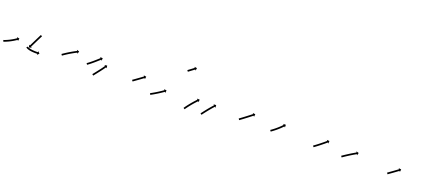

<svg xmlns="http://www.w3.org/2000/svg" viewBox="38 -1363 4881 2217"><g transform="rotate(20 2479.0 -255.0)"><path d="M2.2 -41.6C1.5 -41.4 0.8 -41.2 0.1 -40.9L6.3 -21.9C7 -22.2 7.7 -22.4 8.4 -22.6C10.1 -23.2 11.8 -23.7 13.5 -24.3C13.5 -24.3 13.5 -24.3 13.5 -24.3C13.5 -24.3 13.5 -24.3 13.5 -24.3C16 -25.2 18.6 -26 21.1 -26.9C21.1 -26.9 21.1 -26.9 21.1 -27C21.1 -27 21.2 -27 21.2 -27C24.5 -28.2 27.7 -29.4 31 -30.6C31 -30.6 31 -30.7 31 -30.7C31 -30.7 31.1 -30.7 31.1 -30.7C34.9 -32.2 38.8 -33.8 42.7 -35.4C42.7 -35.4 42.7 -35.4 42.7 -35.4C42.7 -35.4 42.7 -35.4 42.7 -35.4C47 -37.2 51.3 -39.1 55.6 -41C55.6 -41 55.6 -41 55.6 -41C55.7 -41 55.7 -41 55.7 -41C60.2 -43.1 64.8 -45.2 69.3 -47.4C69.3 -47.4 69.3 -47.4 69.4 -47.4C69.4 -47.4 69.4 -47.5 69.4 -47.5C74.1 -49.7 78.7 -52.1 83.3 -54.5C83.3 -54.5 83.4 -54.5 83.4 -54.5C83.4 -54.5 83.4 -54.5 83.4 -54.5C88 -56.9 92.6 -59.4 97.2 -61.9C97.2 -61.9 97.2 -61.9 97.3 -61.9C97.3 -61.9 97.3 -61.9 97.3 -61.9C101.7 -64.4 106.1 -66.9 110.5 -69.4C110.5 -69.4 110.5 -69.4 110.5 -69.4C110.5 -69.4 110.6 -69.4 110.6 -69.4C114.6 -71.8 118.7 -74.3 122.8 -76.7C122.8 -76.7 122.8 -76.7 122.8 -76.8C122.8 -76.8 122.8 -76.8 122.8 -76.8C126.4 -79 130 -81.3 133.6 -83.5C133.6 -83.5 133.6 -83.5 133.6 -83.6C133.7 -83.6 133.7 -83.6 133.7 -83.6C136.7 -85.5 139.7 -87.5 142.7 -89.4L142.7 -89.5L142.7 -89.5C145.1 -91 147.4 -92.6 149.7 -94.1L149.7 -94.1L149.7 -94.1C151.2 -95.1 152.6 -96.1 154.1 -97.2L154.1 -97.2L154.1 -97.2C154.6 -97.5 155.1 -97.9 155.7 -98.2L163.2 -87.4L169 -119.7L136.7 -125.5L144.3 -114.7C143.7 -114.3 143.2 -114 142.7 -113.6L142.7 -113.6L142.7 -113.6C141.3 -112.6 139.9 -111.6 138.4 -110.7L138.4 -110.7L138.4 -110.7C136.2 -109.1 133.9 -107.6 131.7 -106.1L131.7 -106.1L131.7 -106.1C128.8 -104.2 125.8 -102.3 122.8 -100.4C122.8 -100.4 122.9 -100.4 122.9 -100.4C122.9 -100.4 122.9 -100.4 122.9 -100.4C119.4 -98.2 115.8 -96 112.3 -93.8C112.3 -93.8 112.3 -93.8 112.3 -93.8C112.3 -93.8 112.4 -93.8 112.4 -93.8C108.4 -91.4 104.4 -89 100.4 -86.7C100.4 -86.7 100.4 -86.7 100.4 -86.7C100.5 -86.7 100.5 -86.7 100.5 -86.7C96.2 -84.2 91.9 -81.8 87.6 -79.4C87.6 -79.4 87.6 -79.4 87.6 -79.4C87.6 -79.4 87.6 -79.4 87.6 -79.4C83.2 -77 78.7 -74.6 74.1 -72.2C74.1 -72.2 74.2 -72.2 74.2 -72.2C74.2 -72.2 74.2 -72.2 74.2 -72.2C69.7 -69.9 65.2 -67.7 60.6 -65.4C60.6 -65.4 60.6 -65.4 60.6 -65.4C60.7 -65.4 60.7 -65.5 60.7 -65.5C56.3 -63.3 51.8 -61.3 47.4 -59.2C47.4 -59.2 47.4 -59.2 47.4 -59.2C47.4 -59.2 47.5 -59.3 47.5 -59.3C43.3 -57.4 39.1 -55.6 34.9 -53.8C34.9 -53.8 34.9 -53.8 35 -53.8C35 -53.8 35 -53.8 35 -53.8C31.3 -52.3 27.5 -50.8 23.8 -49.3C23.8 -49.3 23.8 -49.3 23.8 -49.3C23.8 -49.3 23.8 -49.3 23.8 -49.3C20.7 -48.1 17.5 -46.9 14.3 -45.8C14.3 -45.8 14.3 -45.8 14.4 -45.8C14.4 -45.8 14.4 -45.8 14.4 -45.8C12 -44.9 9.5 -44.1 7.1 -43.2C7.1 -43.2 7.1 -43.2 7.1 -43.2C7.1 -43.2 7.1 -43.2 7.1 -43.2C5.5 -42.7 3.9 -42.2 2.2 -41.6ZM405 -232.2C405.3 -232.8 405.6 -233.3 405.9 -233.9L388.1 -243C387.8 -242.5 387.5 -241.9 387.2 -241.3C386.4 -239.7 385.6 -238 384.7 -236.4C383.4 -233.8 382.1 -231.3 380.8 -228.7C379.1 -225.3 377.4 -222 375.7 -218.6C373.7 -214.7 371.8 -210.7 369.8 -206.7C367.5 -202.3 365.3 -197.8 363.1 -193.4C360.7 -188.6 358.4 -183.9 356 -179.1C353.6 -174.2 351.1 -169.3 348.7 -164.4C346.3 -159.4 343.9 -154.5 341.4 -149.6C339.1 -144.8 336.7 -140 334.4 -135.3C332.2 -130.8 330 -126.3 327.8 -121.9C325.8 -117.9 323.9 -113.9 321.9 -109.9C320.2 -106.5 318.6 -103.1 316.9 -99.7C315.6 -97.1 314.4 -94.5 313.1 -91.9C312.3 -90.2 311.4 -88.5 310.6 -86.8C310.3 -86.2 310 -85.6 309.7 -85L297.9 -90.8L308.5 -59.8L339.5 -70.5L327.7 -76.3C328 -76.9 328.3 -77.4 328.6 -78C329.4 -79.7 330.2 -81.4 331 -83.1C332.3 -85.7 333.6 -88.3 334.9 -90.9C336.5 -94.3 338.2 -97.7 339.8 -101C341.8 -105 343.8 -109 345.7 -113C347.9 -117.5 350.1 -122 352.3 -126.4C354.7 -131.2 357 -136 359.4 -140.7C361.8 -145.7 364.2 -150.6 366.6 -155.5C369.1 -160.4 371.5 -165.3 373.9 -170.2C376.3 -175 378.7 -179.7 381 -184.5C383.2 -188.9 385.4 -193.3 387.7 -197.8C389.6 -201.7 391.6 -205.7 393.6 -209.7C395.3 -213 397 -216.3 398.6 -219.6C399.9 -222.2 401.2 -224.8 402.5 -227.3C403.4 -228.9 404.2 -230.6 405 -232.2ZM293.9 -65.4C293.8 -65.5 293.6 -65.7 293.5 -65.8L278.8 -52.3C278.9 -52.1 279.1 -51.9 279.3 -51.7C279.3 -51.7 279.3 -51.7 279.4 -51.6C279.4 -51.6 279.4 -51.6 279.4 -51.6C280.1 -50.9 280.7 -50.3 281.4 -49.7C281.4 -49.7 281.5 -49.6 281.5 -49.6C281.6 -49.5 281.7 -49.5 281.7 -49.5C282.9 -48.4 284.2 -47.4 285.5 -46.5C285.5 -46.5 285.6 -46.4 285.7 -46.4C285.7 -46.3 285.8 -46.3 285.8 -46.3C287.8 -44.9 289.9 -43.7 292 -42.5C292 -42.5 292.1 -42.5 292.2 -42.4C292.3 -42.4 292.4 -42.3 292.4 -42.3C295.3 -40.9 298.2 -39.6 301.2 -38.3C301.2 -38.3 301.3 -38.3 301.4 -38.3C301.5 -38.2 301.5 -38.2 301.5 -38.2C305.2 -36.8 309 -35.5 312.8 -34.4C312.8 -34.4 312.8 -34.4 312.9 -34.3C313 -34.3 313 -34.3 313 -34.3C317.3 -33.1 321.7 -32 326.1 -31C326.1 -31 326.1 -31 326.2 -31C326.2 -31 326.3 -31 326.3 -31C331 -30 335.8 -29.1 340.6 -28.4C340.6 -28.4 340.6 -28.4 340.7 -28.4C340.7 -28.4 340.7 -28.3 340.7 -28.3C345.7 -27.6 350.6 -27 355.5 -26.5C355.5 -26.5 355.5 -26.5 355.6 -26.5C355.6 -26.5 355.7 -26.5 355.7 -26.5C360.5 -26 365.4 -25.6 370.3 -25.2C370.3 -25.2 370.3 -25.2 370.4 -25.2C370.4 -25.2 370.4 -25.2 370.4 -25.2C375 -24.9 379.7 -24.7 384.3 -24.5C384.3 -24.5 384.3 -24.5 384.4 -24.5C384.4 -24.5 384.4 -24.5 384.4 -24.5C388.6 -24.4 392.8 -24.3 397 -24.2C397 -24.2 397 -24.2 397 -24.2C397 -24.2 397.1 -24.2 397.1 -24.2C400.6 -24.2 404.2 -24.2 407.7 -24.2C407.7 -24.2 407.8 -24.2 407.8 -24.2C407.8 -24.2 407.8 -24.2 407.8 -24.2C410.6 -24.2 413.3 -24.3 416.1 -24.3L416.1 -24.3L416.1 -24.3C417.9 -24.4 419.7 -24.4 421.5 -24.4L421.5 -24.4L421.5 -24.4C422.1 -24.5 422.7 -24.5 423.4 -24.5L423.8 -11.3L446.2 -35.2L422.3 -57.7L422.7 -44.5C422.1 -44.5 421.5 -44.5 420.9 -44.4L420.9 -44.4L420.9 -44.4C419.1 -44.4 417.4 -44.3 415.7 -44.3L415.7 -44.3L415.7 -44.3C413 -44.3 410.3 -44.2 407.6 -44.2C407.6 -44.2 407.6 -44.2 407.6 -44.2C407.6 -44.2 407.7 -44.2 407.7 -44.2C404.2 -44.2 400.7 -44.2 397.2 -44.2C397.2 -44.2 397.2 -44.2 397.2 -44.2C397.3 -44.2 397.3 -44.2 397.3 -44.2C393.2 -44.3 389.1 -44.4 385 -44.5C385 -44.5 385 -44.5 385.1 -44.5C385.1 -44.5 385.1 -44.5 385.1 -44.5C380.6 -44.7 376.1 -44.9 371.6 -45.2C371.6 -45.2 371.6 -45.2 371.7 -45.2C371.7 -45.2 371.7 -45.2 371.7 -45.2C367 -45.5 362.3 -45.9 357.6 -46.4C357.6 -46.4 357.6 -46.4 357.7 -46.3C357.7 -46.3 357.7 -46.3 357.7 -46.3C353 -46.9 348.3 -47.5 343.6 -48.1C343.6 -48.1 343.6 -48.1 343.7 -48.1C343.7 -48.1 343.8 -48.1 343.8 -48.1C339.3 -48.8 334.8 -49.7 330.3 -50.6C330.3 -50.6 330.3 -50.6 330.4 -50.5C330.4 -50.5 330.5 -50.5 330.5 -50.5C326.4 -51.4 322.4 -52.4 318.4 -53.6C318.4 -53.6 318.5 -53.5 318.5 -53.5C318.6 -53.5 318.6 -53.5 318.6 -53.5C315.3 -54.5 311.9 -55.7 308.6 -56.9C308.6 -56.9 308.7 -56.9 308.7 -56.9C308.8 -56.8 308.9 -56.8 308.9 -56.8C306.4 -57.8 303.8 -59 301.4 -60.2C301.4 -60.2 301.5 -60.2 301.5 -60.1C301.6 -60.1 301.7 -60 301.7 -60C300.1 -60.9 298.4 -61.9 296.9 -62.9C296.9 -62.9 297 -62.9 297 -62.8C297.1 -62.8 297.2 -62.7 297.2 -62.7C296.3 -63.3 295.4 -64 294.6 -64.7C294.6 -64.7 294.7 -64.7 294.7 -64.6C294.8 -64.5 294.9 -64.5 294.9 -64.5C294.5 -64.8 294.1 -65.2 293.7 -65.6C293.7 -65.6 293.8 -65.5 293.8 -65.5C293.8 -65.4 293.9 -65.4 293.9 -65.4Z M687.8 -119.6C687.2 -119.2 686.7 -118.8 686.1 -118.4L697.5 -102C698.1 -102.4 698.7 -102.8 699.2 -103.2C700.8 -104.3 702.4 -105.4 703.9 -106.4L703.9 -106.4L703.9 -106.4C706.4 -108.1 708.8 -109.8 711.3 -111.5L711.3 -111.5L711.3 -111.5C714.5 -113.6 717.7 -115.8 720.9 -118L720.9 -118L720.8 -117.9C724.6 -120.5 728.5 -123 732.3 -125.5L732.3 -125.5L732.3 -125.5C736.5 -128.3 740.8 -131.1 745.1 -133.8L745.1 -133.8L745.1 -133.8C749.7 -136.8 754.3 -139.7 759 -142.6L759 -142.6L758.9 -142.6C763.7 -145.5 768.6 -148.5 773.4 -151.4L773.4 -151.4L773.4 -151.4C778.2 -154.3 783.1 -157.2 787.9 -160.1L787.9 -160.1L787.9 -160C792.6 -162.8 797.4 -165.5 802.2 -168.3L802.1 -168.2L802.1 -168.2C806.6 -170.8 811.1 -173.3 815.6 -175.7L815.5 -175.7L815.5 -175.7C819.6 -177.9 823.6 -180.1 827.6 -182.3L827.6 -182.3L827.6 -182.3C831 -184.1 834.4 -185.9 837.9 -187.7L837.9 -187.7L837.9 -187.7C840.5 -189.1 843.1 -190.5 845.8 -191.8L845.8 -191.8L845.8 -191.8C847.5 -192.7 849.2 -193.6 850.9 -194.4C851.5 -194.7 852.1 -195.1 852.7 -195.4L858.7 -183.6L868.8 -214.8L837.6 -224.9L843.6 -213.2C843 -212.9 842.4 -212.6 841.8 -212.2C840.1 -211.4 838.3 -210.5 836.6 -209.6L836.6 -209.6L836.6 -209.6C833.9 -208.2 831.3 -206.8 828.6 -205.4L828.6 -205.4L828.6 -205.4C825.1 -203.6 821.6 -201.8 818.2 -199.9L818.2 -199.9L818.2 -199.9C814.1 -197.7 810 -195.5 805.9 -193.3L805.9 -193.3L805.9 -193.2C801.3 -190.7 796.8 -188.2 792.3 -185.7L792.3 -185.6L792.3 -185.6C787.4 -182.9 782.6 -180.1 777.9 -177.3L777.8 -177.3L777.8 -177.3C772.9 -174.4 768 -171.5 763.1 -168.5L763 -168.5L763 -168.5C758.1 -165.6 753.3 -162.6 748.4 -159.6L748.4 -159.6L748.4 -159.5C743.7 -156.6 739 -153.7 734.3 -150.7L734.3 -150.7L734.3 -150.7C730 -147.9 725.6 -145.1 721.3 -142.3L721.3 -142.2L721.3 -142.2C717.4 -139.7 713.6 -137.1 709.7 -134.6L709.7 -134.6L709.7 -134.6C706.5 -132.4 703.2 -130.2 700 -128L700 -128L700 -128C697.5 -126.3 695 -124.6 692.6 -122.9L692.6 -122.9L692.6 -122.9C691 -121.8 689.4 -120.7 687.8 -119.6Z M996.8 -119.6C996.2 -119.2 995.7 -118.9 995.2 -118.5L1006.6 -102.1C1007.2 -102.4 1007.7 -102.8 1008.2 -103.1L1008.2 -103.2L1008.2 -103.2C1009.6 -104.2 1011.1 -105.2 1012.5 -106.2L1012.6 -106.2L1012.6 -106.2C1014.8 -107.8 1017.1 -109.5 1019.3 -111.1L1019.3 -111.1L1019.3 -111.1C1022.2 -113.2 1025.1 -115.4 1028 -117.6C1028 -117.6 1028 -117.6 1028 -117.6C1028 -117.6 1028.1 -117.6 1028.1 -117.6C1031.5 -120.2 1034.9 -122.8 1038.3 -125.4C1038.3 -125.4 1038.3 -125.4 1038.3 -125.4C1038.3 -125.4 1038.3 -125.4 1038.3 -125.4C1042.1 -128.4 1045.8 -131.4 1049.6 -134.4L1049.6 -134.4L1049.6 -134.4C1053.6 -137.7 1057.6 -141 1061.6 -144.2L1061.6 -144.3L1061.7 -144.3C1065.8 -147.7 1069.9 -151.2 1074 -154.6L1074 -154.6L1074 -154.6C1078.1 -158.1 1082.2 -161.7 1086.3 -165.2L1086.3 -165.2L1086.3 -165.2C1090.3 -168.7 1094.2 -172.1 1098.2 -175.6L1098.2 -175.6L1098.2 -175.6C1101.9 -178.9 1105.6 -182.1 1109.3 -185.4C1112.6 -188.4 1115.9 -191.3 1119.3 -194.3C1122.1 -196.8 1124.9 -199.3 1127.7 -201.8C1129.9 -203.7 1132.1 -205.7 1134.3 -207.6C1135.7 -208.9 1137.1 -210.1 1138.5 -211.4C1139 -211.8 1139.5 -212.3 1140 -212.7L1148.7 -202.8L1150.8 -235.5L1118.1 -237.6L1126.8 -227.7C1126.3 -227.2 1125.8 -226.8 1125.3 -226.4C1123.8 -225.1 1122.4 -223.8 1121 -222.6C1118.8 -220.6 1116.6 -218.7 1114.4 -216.7C1111.6 -214.2 1108.8 -211.7 1106 -209.2C1102.6 -206.3 1099.3 -203.3 1096 -200.4C1092.3 -197.1 1088.7 -193.8 1085 -190.6L1085 -190.6L1085 -190.6C1081.1 -187.2 1077.1 -183.7 1073.2 -180.3L1073.2 -180.3L1073.2 -180.3C1069.2 -176.8 1065.1 -173.3 1061 -169.9L1061 -169.9L1061.1 -169.9C1057 -166.5 1052.9 -163 1048.9 -159.6L1048.9 -159.7L1048.9 -159.7C1045 -156.4 1041 -153.2 1037 -150L1037.1 -150L1037.1 -150C1033.4 -147 1029.7 -144.1 1026 -141.2C1026 -141.2 1026 -141.2 1026 -141.2C1026 -141.2 1026 -141.2 1026 -141.2C1022.7 -138.6 1019.3 -136.1 1016 -133.5C1016 -133.5 1016 -133.5 1016 -133.5C1016 -133.5 1016 -133.6 1016 -133.6C1013.2 -131.4 1010.4 -129.3 1007.5 -127.2L1007.5 -127.3L1007.5 -127.3C1005.4 -125.7 1003.2 -124.1 1001 -122.5L1001 -122.5L1001 -122.5C999.6 -121.5 998.2 -120.5 996.7 -119.6L996.7 -119.6ZM1101.9 -23.2C1101.5 -22.7 1101.1 -22.2 1100.7 -21.7L1116.3 -9.1C1116.7 -9.7 1117.1 -10.2 1117.5 -10.7C1118.6 -12.1 1119.8 -13.6 1121 -15C1122.8 -17.3 1124.6 -19.5 1126.4 -21.8C1128.7 -24.7 1131.1 -27.6 1133.4 -30.6C1136.2 -34.1 1138.9 -37.5 1141.7 -41C1144.8 -44.9 1147.8 -48.8 1150.9 -52.7L1150.9 -52.7L1150.9 -52.7C1154.2 -56.9 1157.4 -61 1160.7 -65.2L1160.7 -65.2L1160.7 -65.2C1164.1 -69.5 1167.4 -73.8 1170.7 -78.1L1170.8 -78.1L1170.8 -78.1C1174.1 -82.4 1177.4 -86.7 1180.7 -91L1180.7 -91.1L1180.7 -91.1C1183.9 -95.2 1187.1 -99.4 1190.3 -103.6L1190.3 -103.6L1190.3 -103.6C1193.2 -107.5 1196.1 -111.4 1199 -115.3L1199 -115.3L1199 -115.4C1201.6 -118.8 1204.1 -122.3 1206.6 -125.8C1206.6 -125.8 1206.6 -125.8 1206.6 -125.8C1206.6 -125.8 1206.6 -125.8 1206.6 -125.8C1208.7 -128.7 1210.8 -131.7 1212.8 -134.6L1212.8 -134.6L1212.8 -134.6C1214.5 -137.1 1216.3 -139.7 1218.1 -142.2L1218.1 -142.2L1218.1 -142.2C1219.2 -143.8 1220.4 -145.4 1221.5 -147L1221.5 -147L1221.5 -147C1221.9 -147.5 1222.4 -148.1 1222.8 -148.7L1233.4 -140.9L1228.4 -173.3L1196 -168.3L1206.6 -160.5C1206.2 -159.9 1205.8 -159.3 1205.4 -158.7L1205.3 -158.7L1205.3 -158.7C1204.1 -157.1 1203 -155.4 1201.8 -153.8L1201.8 -153.8L1201.8 -153.7C1199.9 -151.2 1198.1 -148.6 1196.3 -146L1196.3 -146L1196.3 -146C1194.3 -143.1 1192.3 -140.2 1190.3 -137.4C1190.3 -137.4 1190.3 -137.4 1190.3 -137.4C1190.4 -137.4 1190.4 -137.4 1190.4 -137.4C1187.9 -134 1185.4 -130.6 1182.9 -127.2L1182.9 -127.2L1182.9 -127.2C1180.1 -123.4 1177.2 -119.5 1174.3 -115.6L1174.3 -115.6L1174.3 -115.7C1171.2 -111.5 1168 -107.3 1164.8 -103.2L1164.8 -103.2L1164.8 -103.2C1161.6 -98.9 1158.2 -94.6 1154.9 -90.4L1154.9 -90.4L1154.9 -90.4C1151.6 -86.1 1148.3 -81.8 1144.9 -77.5L1144.9 -77.5L1144.9 -77.5C1141.7 -73.4 1138.4 -69.2 1135.2 -65.1L1135.2 -65.1L1135.2 -65.1C1132.1 -61.2 1129.1 -57.3 1126 -53.4C1123.3 -50 1120.5 -46.5 1117.8 -43C1115.4 -40.1 1113.1 -37.2 1110.8 -34.3C1109 -32 1107.2 -29.8 1105.4 -27.5C1104.2 -26.1 1103 -24.6 1101.9 -23.2Z M1556.1 -117.8C1555.6 -117.5 1555.2 -117.1 1554.7 -116.8L1566.3 -100.5C1566.8 -100.8 1567.2 -101.2 1567.7 -101.5C1568.9 -102.4 1570.2 -103.3 1571.4 -104.1C1573.4 -105.5 1575.3 -106.9 1577.3 -108.3C1579.8 -110.1 1582.3 -111.9 1584.8 -113.7C1587.8 -115.8 1590.8 -117.9 1593.8 -120C1597.1 -122.4 1600.4 -124.7 1603.7 -127.1C1607.3 -129.6 1610.8 -132.1 1614.4 -134.7C1618 -137.3 1621.6 -139.9 1625.3 -142.5C1628.9 -145.1 1632.6 -147.8 1636.2 -150.4L1636.2 -150.4L1636.2 -150.4C1639.7 -152.9 1643.2 -155.5 1646.7 -158L1646.7 -158L1646.7 -158C1650 -160.4 1653.3 -162.8 1656.5 -165.2L1656.5 -165.2L1656.5 -165.2C1659.5 -167.3 1662.4 -169.5 1665.3 -171.6L1665.3 -171.6L1665.3 -171.6C1667.8 -173.5 1670.2 -175.3 1672.7 -177.1C1674.6 -178.5 1676.5 -179.9 1678.4 -181.3C1679.6 -182.3 1680.8 -183.2 1682 -184.1C1682.4 -184.4 1682.9 -184.7 1683.3 -185L1691.2 -174.5L1695.8 -206.9L1663.4 -211.6L1671.3 -201C1670.9 -200.7 1670.4 -200.4 1670 -200.1C1668.8 -199.2 1667.6 -198.3 1666.4 -197.4C1664.5 -196 1662.6 -194.6 1660.7 -193.2C1658.3 -191.4 1655.9 -189.5 1653.4 -187.7L1653.4 -187.7L1653.4 -187.7C1650.5 -185.6 1647.6 -183.5 1644.7 -181.3L1644.7 -181.3L1644.7 -181.3C1641.5 -178.9 1638.2 -176.6 1634.9 -174.2L1634.9 -174.2L1634.9 -174.2C1631.5 -171.7 1628 -169.1 1624.5 -166.6L1624.5 -166.6L1624.5 -166.6C1620.9 -164 1617.2 -161.4 1613.6 -158.8C1610 -156.1 1606.3 -153.5 1602.7 -150.9C1599.2 -148.4 1595.7 -145.9 1592.1 -143.4C1588.8 -141 1585.5 -138.7 1582.2 -136.3C1579.2 -134.2 1576.2 -132.1 1573.3 -130C1570.7 -128.2 1568.2 -126.4 1565.7 -124.6C1563.7 -123.2 1561.8 -121.8 1559.8 -120.5C1558.6 -119.6 1557.3 -118.7 1556.1 -117.8Z M1803.3 -43.7C1802.9 -43.4 1802.4 -43.2 1801.9 -42.9L1811.1 -25.2C1811.6 -25.4 1812.1 -25.7 1812.6 -25.9L1812.6 -25.9L1812.6 -25.9C1814.2 -26.8 1815.8 -27.6 1817.3 -28.4L1817.3 -28.4L1817.3 -28.4C1819.8 -29.8 1822.3 -31.1 1824.7 -32.5L1824.8 -32.5L1824.8 -32.5C1828 -34.2 1831.2 -36 1834.4 -37.8L1834.4 -37.8L1834.4 -37.8C1838.2 -39.9 1842 -42.1 1845.8 -44.2L1845.8 -44.3L1845.8 -44.3C1850 -46.7 1854.2 -49.1 1858.4 -51.6L1858.4 -51.6L1858.5 -51.6C1862.9 -54.2 1867.4 -56.9 1871.9 -59.6L1871.9 -59.6L1871.9 -59.6C1876.5 -62.4 1881.1 -65.2 1885.7 -68L1885.7 -68L1885.7 -68C1890.3 -70.9 1894.8 -73.7 1899.4 -76.6L1899.4 -76.6L1899.4 -76.6C1903.8 -79.4 1908.2 -82.2 1912.6 -85L1912.6 -85L1912.6 -85.1C1916.7 -87.7 1920.7 -90.4 1924.8 -93.1L1924.8 -93.1L1924.8 -93.1C1928.4 -95.5 1932.1 -97.9 1935.7 -100.4L1935.7 -100.4L1935.7 -100.4C1938.7 -102.4 1941.8 -104.5 1944.8 -106.6L1944.8 -106.6L1944.8 -106.6C1947.1 -108.2 1949.5 -109.9 1951.8 -111.5L1951.8 -111.5L1951.8 -111.5C1953.3 -112.5 1954.8 -113.6 1956.3 -114.6L1956.3 -114.6L1956.3 -114.7C1956.8 -115 1957.3 -115.4 1957.9 -115.8L1965.5 -105L1971 -137.3L1938.7 -142.8L1946.3 -132.1C1945.8 -131.7 1945.2 -131.3 1944.7 -131L1944.7 -131L1944.7 -131C1943.3 -129.9 1941.8 -128.9 1940.3 -127.9L1940.3 -127.9L1940.3 -127.9C1938 -126.3 1935.7 -124.7 1933.4 -123.1L1933.4 -123.1L1933.4 -123.1C1930.4 -121 1927.4 -119 1924.4 -116.9L1924.4 -116.9L1924.5 -116.9C1920.9 -114.5 1917.3 -112.1 1913.7 -109.7L1913.7 -109.7L1913.7 -109.7C1909.7 -107.1 1905.7 -104.4 1901.7 -101.8L1901.7 -101.8L1901.7 -101.8C1897.4 -99 1893 -96.2 1888.7 -93.5L1888.7 -93.5L1888.7 -93.5C1884.2 -90.7 1879.7 -87.8 1875.2 -85L1875.2 -85L1875.2 -85C1870.7 -82.3 1866.1 -79.5 1861.6 -76.7L1861.6 -76.7L1861.6 -76.7C1857.2 -74.1 1852.7 -71.4 1848.3 -68.8L1848.3 -68.8L1848.3 -68.8C1844.2 -66.4 1840 -64 1835.8 -61.6L1835.8 -61.6L1835.9 -61.6C1832.1 -59.5 1828.4 -57.4 1824.6 -55.2L1824.6 -55.2L1824.7 -55.3C1821.5 -53.5 1818.3 -51.7 1815.1 -50L1815.2 -50L1815.2 -50C1812.7 -48.7 1810.3 -47.4 1807.9 -46.1L1807.9 -46.1L1807.9 -46.1C1806.4 -45.3 1804.9 -44.5 1803.3 -43.6L1803.3 -43.7Z M2116.6 -441.1C2116.4 -440.9 2116.1 -440.7 2115.8 -440.5L2127.8 -424.5C2128 -424.7 2128.3 -424.9 2128.6 -425.1C2129.3 -425.6 2130.1 -426.2 2130.9 -426.8C2132.1 -427.6 2133.2 -428.5 2134.4 -429.4C2136 -430.6 2137.5 -431.7 2139 -432.8C2140.9 -434.2 2142.7 -435.6 2144.5 -436.9C2146.5 -438.4 2148.6 -439.9 2150.6 -441.5C2152.8 -443.1 2154.9 -444.7 2157.1 -446.3C2159.3 -448 2161.6 -449.6 2163.8 -451.3C2166.1 -453 2168.3 -454.7 2170.5 -456.3C2172.7 -457.9 2174.9 -459.6 2177.1 -461.2C2179.1 -462.7 2181.1 -464.2 2183.1 -465.7C2185 -467.1 2186.8 -468.4 2188.6 -469.8C2190.1 -470.9 2191.7 -472.1 2193.2 -473.2C2194.4 -474.1 2195.6 -475 2196.8 -475.9C2197.5 -476.4 2198.3 -477 2199.1 -477.6C2199.3 -477.8 2199.6 -478 2199.9 -478.2L2207.7 -467.6L2212.5 -500L2180 -504.8L2187.9 -494.2C2187.6 -494 2187.4 -493.8 2187.1 -493.6C2186.3 -493 2185.6 -492.5 2184.8 -491.9C2183.6 -491 2182.4 -490.1 2181.3 -489.3C2179.7 -488.1 2178.2 -487 2176.6 -485.8C2174.8 -484.5 2173 -483.1 2171.2 -481.8C2169.2 -480.2 2167.1 -478.7 2165.1 -477.2C2162.9 -475.6 2160.8 -474 2158.6 -472.4C2156.3 -470.7 2154.1 -469 2151.9 -467.4C2149.6 -465.7 2147.4 -464 2145.1 -462.3C2143 -460.7 2140.8 -459.1 2138.6 -457.5C2136.6 -456 2134.6 -454.5 2132.5 -453C2130.7 -451.6 2128.9 -450.2 2127.1 -448.9C2125.6 -447.7 2124 -446.6 2122.5 -445.5C2121.3 -444.6 2120.1 -443.7 2118.9 -442.8C2118.2 -442.2 2117.4 -441.7 2116.6 -441.1Z M2225.1 -17.7C2224.7 -17 2224.2 -16.4 2223.8 -15.8L2240.5 -4.7C2240.9 -5.4 2241.3 -6 2241.7 -6.6L2241.7 -6.6L2241.7 -6.6C2242.9 -8.3 2244 -10 2245.2 -11.6C2245.2 -11.6 2245.1 -11.6 2245.1 -11.6C2245.1 -11.6 2245.1 -11.6 2245.1 -11.6C2246.9 -14.1 2248.7 -16.6 2250.4 -19.2C2250.4 -19.2 2250.4 -19.2 2250.4 -19.1C2250.4 -19.1 2250.4 -19.1 2250.4 -19.1C2252.7 -22.3 2255 -25.5 2257.3 -28.7L2257.3 -28.7L2257.3 -28.7C2260.1 -32.4 2262.8 -36.1 2265.6 -39.8L2265.6 -39.8L2265.6 -39.8C2268.7 -43.8 2271.8 -47.9 2275 -52L2275 -52L2275 -51.9C2278.4 -56.3 2281.8 -60.6 2285.2 -64.9L2285.2 -64.8L2285.2 -64.8C2288.7 -69.2 2292.3 -73.6 2295.9 -78L2295.9 -78L2295.8 -78C2299.5 -82.3 2303.1 -86.6 2306.7 -91L2306.7 -91L2306.7 -90.9C2310.3 -95.1 2313.9 -99.3 2317.5 -103.4L2317.4 -103.4L2317.4 -103.4C2320.8 -107.2 2324.2 -111.1 2327.6 -114.9L2327.6 -114.9L2327.6 -114.9C2330.7 -118.3 2333.8 -121.7 2336.9 -125.1L2336.9 -125.1L2336.9 -125.1C2339.5 -127.9 2342.2 -130.8 2344.8 -133.6L2344.8 -133.6L2344.8 -133.6C2346.9 -135.8 2348.9 -138 2351 -140.1L2351 -140.1L2351 -140.1C2352.3 -141.5 2353.7 -142.9 2355 -144.3L2355 -144.3L2355 -144.3C2355.5 -144.8 2356 -145.3 2356.5 -145.8L2365.9 -136.6L2365.4 -169.4L2332.7 -168.9L2342.1 -159.7C2341.6 -159.2 2341.1 -158.7 2340.7 -158.2L2340.7 -158.2L2340.7 -158.2C2339.3 -156.8 2337.9 -155.4 2336.6 -154L2336.6 -154L2336.6 -154C2334.4 -151.7 2332.4 -149.5 2330.3 -147.3L2330.3 -147.3L2330.2 -147.3C2327.5 -144.4 2324.9 -141.5 2322.2 -138.6L2322.2 -138.6L2322.2 -138.6C2319 -135.2 2315.9 -131.7 2312.8 -128.3L2312.7 -128.2L2312.7 -128.2C2309.3 -124.3 2305.8 -120.5 2302.4 -116.6L2302.4 -116.5L2302.4 -116.5C2298.7 -112.3 2295.1 -108.1 2291.5 -103.9L2291.5 -103.9L2291.5 -103.9C2287.8 -99.5 2284.1 -95.1 2280.5 -90.7L2280.4 -90.7L2280.4 -90.7C2276.8 -86.3 2273.2 -81.8 2269.6 -77.4L2269.6 -77.4L2269.6 -77.3C2266.1 -73 2262.6 -68.7 2259.2 -64.3L2259.2 -64.3L2259.2 -64.2C2256 -60.1 2252.8 -56 2249.7 -51.9L2249.7 -51.8L2249.6 -51.8C2246.8 -48.1 2244 -44.3 2241.2 -40.5L2241.2 -40.5L2241.2 -40.5C2238.8 -37.3 2236.5 -34 2234.1 -30.8C2234.1 -30.8 2234.1 -30.8 2234.1 -30.7C2234.1 -30.7 2234.1 -30.7 2234.1 -30.7C2232.3 -28.2 2230.5 -25.6 2228.7 -23C2228.7 -23 2228.7 -23 2228.7 -23C2228.7 -22.9 2228.7 -22.9 2228.7 -22.9C2227.5 -21.2 2226.3 -19.5 2225.1 -17.7L2225.1 -17.7ZM2430.8 -24.9C2430.4 -24.3 2430 -23.8 2429.6 -23.3L2445.6 -11.3C2446 -11.8 2446.4 -12.3 2446.8 -12.9C2447.9 -14.4 2449.1 -15.9 2450.2 -17.4C2452 -19.8 2453.7 -22.1 2455.5 -24.5L2455.5 -24.5L2455.5 -24.5C2457.8 -27.5 2460.1 -30.6 2462.5 -33.6L2462.5 -33.6L2462.4 -33.6C2465.2 -37.2 2468 -40.8 2470.7 -44.3L2470.7 -44.3L2470.7 -44.3C2473.8 -48.3 2476.9 -52.3 2480 -56.3L2480 -56.3L2480 -56.3C2483.4 -60.5 2486.7 -64.8 2490.1 -69L2490.1 -69L2490.1 -69C2493.5 -73.4 2497 -77.7 2500.6 -82.1L2500.5 -82.1L2500.5 -82.1C2504.1 -86.4 2507.6 -90.8 2511.2 -95.1L2511.1 -95.1L2511.1 -95.1C2514.6 -99.3 2518.1 -103.4 2521.6 -107.6L2521.5 -107.6L2521.5 -107.6C2524.8 -111.5 2528.1 -115.4 2531.4 -119.2L2531.4 -119.2L2531.4 -119.2C2534.4 -122.7 2537.3 -126.1 2540.3 -129.6L2540.3 -129.6L2540.3 -129.6C2542.9 -132.5 2545.4 -135.4 2548 -138.3L2548 -138.3L2548 -138.3C2550 -140.5 2551.9 -142.7 2553.9 -145L2553.9 -145L2553.9 -144.9C2555.2 -146.4 2556.5 -147.8 2557.8 -149.2L2557.8 -149.2L2557.8 -149.2C2558.2 -149.7 2558.7 -150.2 2559.2 -150.7L2568.9 -141.9L2567.4 -174.6L2534.6 -173.1L2544.4 -164.2C2543.9 -163.7 2543.4 -163.2 2543 -162.7L2543 -162.7L2543 -162.7C2541.7 -161.2 2540.4 -159.8 2539.1 -158.3L2539 -158.3L2539 -158.3C2537 -156.1 2535 -153.8 2533 -151.6L2533 -151.5L2533 -151.5C2530.4 -148.6 2527.8 -145.7 2525.3 -142.7L2525.3 -142.7L2525.2 -142.7C2522.2 -139.2 2519.2 -135.7 2516.2 -132.2L2516.2 -132.2L2516.2 -132.2C2512.9 -128.3 2509.5 -124.4 2506.2 -120.5L2506.2 -120.5L2506.2 -120.4C2502.7 -116.2 2499.2 -112 2495.7 -107.8L2495.7 -107.8L2495.7 -107.8C2492.1 -103.4 2488.6 -99.1 2485 -94.7L2485 -94.7L2485 -94.7C2481.4 -90.3 2477.9 -85.9 2474.4 -81.5L2474.4 -81.5L2474.4 -81.5C2471 -77.2 2467.6 -72.9 2464.3 -68.6L2464.3 -68.6L2464.3 -68.6C2461.1 -64.6 2458 -60.6 2454.9 -56.6L2454.9 -56.6L2454.9 -56.6C2452.1 -53 2449.3 -49.3 2446.6 -45.7L2446.6 -45.7L2446.6 -45.7C2444.2 -42.7 2441.9 -39.6 2439.6 -36.6L2439.6 -36.5L2439.6 -36.5C2437.8 -34.2 2436 -31.8 2434.2 -29.4C2433.1 -27.9 2431.9 -26.4 2430.8 -24.9Z M2865.7 -119.5C2865.2 -119.2 2864.7 -118.8 2864.2 -118.5L2875.6 -102.1C2876.1 -102.4 2876.6 -102.8 2877.1 -103.1L2877.2 -103.1L2877.2 -103.1C2878.6 -104.2 2880.1 -105.2 2881.5 -106.2L2881.5 -106.2L2881.6 -106.2C2883.8 -107.9 2886.1 -109.5 2888.4 -111.2L2888.4 -111.2L2888.4 -111.2C2891.4 -113.4 2894.4 -115.5 2897.4 -117.7L2897.4 -117.7L2897.4 -117.7C2901 -120.3 2904.5 -123 2908.1 -125.6L2908.1 -125.6L2908.1 -125.6C2912 -128.5 2916 -131.5 2919.9 -134.4L2919.9 -134.4L2919.9 -134.4C2924.2 -137.6 2928.4 -140.8 2932.6 -144L2932.6 -144L2932.6 -144C2937 -147.3 2941.4 -150.6 2945.7 -153.9C2950.1 -157.2 2954.4 -160.5 2958.8 -163.8C2963 -167.1 2967.2 -170.3 2971.4 -173.5C2975.4 -176.5 2979.3 -179.6 2983.3 -182.6C2986.8 -185.3 2990.3 -188 2993.8 -190.7C2996.8 -193 2999.8 -195.3 3002.7 -197.6C3005 -199.4 3007.3 -201.2 3009.6 -203C3011.1 -204.1 3012.6 -205.3 3014 -206.4C3014.5 -206.8 3015.1 -207.2 3015.6 -207.6L3023.7 -197.2L3027.7 -229.7L2995.2 -233.8L3003.3 -223.4C3002.8 -223 3002.3 -222.6 3001.7 -222.2C3000.3 -221 2998.8 -219.9 2997.3 -218.8C2995.1 -217 2992.8 -215.2 2990.5 -213.5C2987.5 -211.2 2984.6 -208.9 2981.6 -206.6C2978.1 -203.9 2974.6 -201.1 2971.1 -198.4C2967.1 -195.4 2963.2 -192.4 2959.3 -189.4C2955.1 -186.2 2950.9 -183 2946.7 -179.7C2942.3 -176.4 2938 -173.1 2933.6 -169.8C2929.3 -166.5 2924.9 -163.2 2920.6 -159.9L2920.6 -160L2920.6 -160C2916.4 -156.8 2912.2 -153.6 2907.9 -150.4L2907.9 -150.5L2908 -150.5C2904 -147.5 2900.1 -144.6 2896.1 -141.6L2896.1 -141.6L2896.1 -141.6C2892.6 -139 2889.1 -136.4 2885.6 -133.8L2885.6 -133.8L2885.6 -133.9C2882.6 -131.7 2879.7 -129.5 2876.7 -127.4L2876.7 -127.4L2876.7 -127.4C2874.5 -125.8 2872.2 -124.1 2869.9 -122.5L2869.9 -122.5L2870 -122.5C2868.5 -121.5 2867.1 -120.5 2865.7 -119.5L2865.7 -119.5Z M3252.9 -119.7C3252.4 -119.3 3251.9 -119 3251.4 -118.6L3262.7 -102.1C3263.2 -102.5 3263.8 -102.9 3264.3 -103.2L3264.3 -103.2L3264.3 -103.2C3265.8 -104.2 3267.3 -105.3 3268.7 -106.3L3268.7 -106.3L3268.7 -106.3C3271 -107.9 3273.3 -109.5 3275.6 -111.2L3275.6 -111.2L3275.6 -111.2C3278.6 -113.3 3281.5 -115.4 3284.4 -117.6L3284.4 -117.6L3284.4 -117.6C3287.9 -120.2 3291.3 -122.7 3294.7 -125.3C3294.7 -125.3 3294.7 -125.3 3294.8 -125.3C3294.8 -125.3 3294.8 -125.4 3294.8 -125.4C3298.6 -128.3 3302.4 -131.2 3306.1 -134.2C3306.1 -134.2 3306.1 -134.2 3306.1 -134.2C3306.2 -134.2 3306.2 -134.2 3306.2 -134.2C3310.2 -137.4 3314.2 -140.6 3318.1 -143.8C3318.1 -143.8 3318.1 -143.8 3318.1 -143.8C3318.2 -143.9 3318.2 -143.9 3318.2 -143.9C3322.2 -147.2 3326.3 -150.6 3330.3 -154C3330.3 -154 3330.3 -154.1 3330.3 -154.1C3330.4 -154.1 3330.4 -154.1 3330.4 -154.1C3334.4 -157.5 3338.3 -161 3342.3 -164.5C3342.3 -164.5 3342.3 -164.5 3342.3 -164.5C3342.3 -164.5 3342.4 -164.5 3342.4 -164.5C3346.2 -168 3350 -171.4 3353.7 -174.8C3353.7 -174.8 3353.7 -174.9 3353.7 -174.9C3353.8 -174.9 3353.8 -174.9 3353.8 -174.9C3357.3 -178.1 3360.7 -181.4 3364.2 -184.7C3364.2 -184.7 3364.2 -184.7 3364.2 -184.7C3364.2 -184.7 3364.2 -184.8 3364.2 -184.8C3367.3 -187.7 3370.4 -190.7 3373.4 -193.7L3373.4 -193.7L3373.5 -193.7C3376 -196.3 3378.6 -198.9 3381.1 -201.4L3381.1 -201.4L3381.1 -201.5C3383.1 -203.4 3385 -205.4 3386.9 -207.5L3387 -207.5L3387 -207.5C3388.2 -208.8 3389.4 -210.1 3390.7 -211.4L3390.7 -211.4L3390.7 -211.4C3391.1 -211.8 3391.5 -212.3 3392 -212.8L3401.6 -203.7L3400.6 -236.5L3367.8 -235.5L3377.4 -226.4C3377 -226 3376.5 -225.5 3376.1 -225.1L3376.1 -225.1L3376.1 -225.1C3374.9 -223.8 3373.7 -222.6 3372.5 -221.3L3372.5 -221.3L3372.5 -221.3C3370.6 -219.3 3368.7 -217.4 3366.8 -215.4L3366.8 -215.4L3366.8 -215.5C3364.4 -212.9 3361.9 -210.4 3359.3 -207.9L3359.4 -207.9L3359.4 -207.9C3356.4 -205 3353.4 -202.1 3350.4 -199.1C3350.4 -199.1 3350.4 -199.2 3350.4 -199.2C3350.4 -199.2 3350.4 -199.2 3350.4 -199.2C3347 -196 3343.6 -192.7 3340.1 -189.5C3340.1 -189.5 3340.2 -189.5 3340.2 -189.6C3340.2 -189.6 3340.2 -189.6 3340.2 -189.6C3336.5 -186.2 3332.8 -182.8 3329 -179.4C3329 -179.4 3329 -179.5 3329 -179.5C3329.1 -179.5 3329.1 -179.5 3329.1 -179.5C3325.2 -176.1 3321.3 -172.6 3317.3 -169.3C3317.3 -169.3 3317.3 -169.3 3317.3 -169.3C3317.4 -169.3 3317.4 -169.3 3317.4 -169.3C3313.4 -165.9 3309.4 -162.6 3305.4 -159.3C3305.4 -159.3 3305.4 -159.3 3305.4 -159.3C3305.5 -159.3 3305.5 -159.3 3305.5 -159.3C3301.6 -156.1 3297.7 -153 3293.7 -149.8C3293.7 -149.8 3293.7 -149.9 3293.7 -149.9C3293.7 -149.9 3293.8 -149.9 3293.8 -149.9C3290.1 -147 3286.3 -144.1 3282.6 -141.2C3282.6 -141.2 3282.6 -141.2 3282.6 -141.2C3282.6 -141.3 3282.6 -141.3 3282.6 -141.3C3279.3 -138.7 3275.9 -136.2 3272.5 -133.7L3272.6 -133.7L3272.6 -133.7C3269.7 -131.6 3266.8 -129.5 3263.9 -127.4L3263.9 -127.4L3264 -127.4C3261.7 -125.8 3259.5 -124.3 3257.2 -122.7L3257.3 -122.7L3257.3 -122.7C3255.8 -121.7 3254.4 -120.7 3252.9 -119.7L3252.9 -119.7Z M3779.6 -119.5C3779.1 -119.1 3778.5 -118.7 3778 -118.4L3789.5 -102C3790 -102.4 3790.6 -102.7 3791.1 -103.1L3791.1 -103.1L3791.1 -103.1C3792.6 -104.1 3794 -105.2 3795.5 -106.2L3795.5 -106.2L3795.5 -106.2C3797.8 -107.9 3800.1 -109.5 3802.4 -111.2L3802.4 -111.2L3802.5 -111.2C3805.4 -113.4 3808.4 -115.5 3811.4 -117.7L3811.4 -117.7L3811.4 -117.7C3814.9 -120.3 3818.4 -122.9 3821.9 -125.5L3821.9 -125.5L3821.9 -125.5C3825.8 -128.5 3829.7 -131.4 3833.6 -134.4L3833.6 -134.4L3833.6 -134.4C3837.8 -137.6 3841.9 -140.8 3846.1 -144L3846.1 -144L3846.1 -144C3850.4 -147.3 3854.6 -150.7 3858.9 -154L3858.9 -154L3858.9 -154C3863.1 -157.4 3867.4 -160.8 3871.6 -164.2L3871.6 -164.2L3871.6 -164.2C3875.7 -167.5 3879.8 -170.8 3883.9 -174.1L3883.9 -174.1L3883.9 -174.1C3887.7 -177.2 3891.5 -180.3 3895.3 -183.4L3895.3 -183.4L3895.3 -183.4C3898.7 -186.2 3902.1 -189.1 3905.5 -191.9L3905.5 -191.9L3905.5 -191.9C3908.4 -194.3 3911.3 -196.7 3914.1 -199L3914.1 -199.1L3914.1 -199.1C3916.3 -200.9 3918.5 -202.8 3920.7 -204.6C3922.1 -205.8 3923.6 -207 3925 -208.2C3925.5 -208.6 3926 -209 3926.5 -209.5L3935 -199.4L3937.7 -232.1L3905 -234.8L3913.5 -224.7C3913 -224.3 3912.5 -223.9 3912 -223.5C3910.6 -222.3 3909.2 -221.1 3907.8 -219.9C3905.6 -218.1 3903.5 -216.2 3901.3 -214.4L3901.3 -214.4L3901.3 -214.4C3898.4 -212 3895.6 -209.6 3892.7 -207.3L3892.7 -207.3L3892.8 -207.3C3889.4 -204.5 3886 -201.7 3882.6 -198.9L3882.6 -198.9L3882.6 -198.9C3878.8 -195.8 3875.1 -192.7 3871.3 -189.6L3871.3 -189.6L3871.3 -189.6C3867.2 -186.3 3863.2 -183 3859.1 -179.8L3859.1 -179.8L3859.1 -179.8C3854.9 -176.4 3850.7 -173.1 3846.5 -169.7L3846.5 -169.7L3846.5 -169.7C3842.3 -166.4 3838 -163.1 3833.8 -159.8L3833.8 -159.8L3833.8 -159.8C3829.7 -156.6 3825.6 -153.4 3821.5 -150.3L3821.5 -150.3L3821.5 -150.3C3817.6 -147.4 3813.8 -144.4 3809.9 -141.5L3809.9 -141.5L3809.9 -141.5C3806.5 -139 3803 -136.4 3799.5 -133.8L3799.5 -133.8L3799.5 -133.8C3796.6 -131.7 3793.7 -129.5 3790.7 -127.4L3790.7 -127.4L3790.7 -127.4C3788.5 -125.8 3786.2 -124.2 3783.9 -122.5L3783.9 -122.5L3784 -122.5C3782.5 -121.5 3781 -120.5 3779.6 -119.4L3779.6 -119.4Z M4124.8 -119.6C4124.2 -119.2 4123.7 -118.8 4123.1 -118.4L4134.5 -102C4135.1 -102.4 4135.7 -102.8 4136.2 -103.2C4137.8 -104.3 4139.3 -105.3 4140.9 -106.4L4140.9 -106.4L4140.9 -106.4C4143.3 -108.1 4145.8 -109.8 4148.2 -111.5L4148.2 -111.5L4148.2 -111.5C4151.4 -113.6 4154.6 -115.8 4157.7 -117.9L4157.7 -117.9L4157.7 -117.9C4161.5 -120.5 4165.3 -123 4169.1 -125.5L4169.1 -125.5L4169 -125.5C4173.3 -128.3 4177.5 -131.1 4181.8 -133.9L4181.7 -133.9L4181.7 -133.9C4186.3 -136.8 4190.8 -139.8 4195.4 -142.7L4195.4 -142.7L4195.4 -142.7C4200.1 -145.7 4204.8 -148.7 4209.6 -151.7L4209.6 -151.7L4209.6 -151.7C4214.3 -154.6 4219.1 -157.6 4223.8 -160.6L4223.8 -160.5L4223.8 -160.5C4228.4 -163.4 4233.1 -166.2 4237.7 -169L4237.7 -169L4237.7 -169C4242.1 -171.6 4246.4 -174.2 4250.8 -176.8L4250.8 -176.8L4250.8 -176.8C4254.7 -179.1 4258.6 -181.4 4262.5 -183.7L4262.5 -183.7L4262.5 -183.7C4265.9 -185.6 4269.2 -187.5 4272.5 -189.5L4272.5 -189.5L4272.5 -189.4C4275.1 -190.9 4277.7 -192.4 4280.3 -193.8L4280.3 -193.8L4280.3 -193.8C4281.9 -194.8 4283.6 -195.7 4285.2 -196.6C4285.8 -197 4286.4 -197.3 4287 -197.6L4293.4 -186.1L4302.4 -217.7L4270.8 -226.6L4277.3 -215.1C4276.7 -214.8 4276.1 -214.4 4275.5 -214.1C4273.8 -213.2 4272.1 -212.2 4270.4 -211.3L4270.4 -211.3L4270.4 -211.3C4267.8 -209.8 4265.2 -208.3 4262.6 -206.8L4262.6 -206.8L4262.6 -206.8C4259.2 -204.9 4255.9 -202.9 4252.5 -201L4252.5 -201L4252.5 -201C4248.5 -198.7 4244.6 -196.4 4240.6 -194L4240.6 -194L4240.6 -194C4236.2 -191.4 4231.8 -188.8 4227.4 -186.1L4227.4 -186.1L4227.4 -186.1C4222.7 -183.3 4218 -180.4 4213.4 -177.6L4213.3 -177.6L4213.3 -177.6C4208.5 -174.6 4203.7 -171.6 4198.9 -168.6L4198.9 -168.6L4198.9 -168.6C4194.1 -165.6 4189.4 -162.6 4184.6 -159.5L4184.6 -159.5L4184.6 -159.5C4180 -156.6 4175.4 -153.6 4170.8 -150.6L4170.8 -150.6L4170.8 -150.6C4166.5 -147.8 4162.3 -145 4158 -142.2L4158 -142.2L4158 -142.2C4154.2 -139.6 4150.4 -137.1 4146.6 -134.5L4146.5 -134.5L4146.5 -134.5C4143.3 -132.3 4140.1 -130.2 4136.9 -128L4136.9 -128L4136.9 -128C4134.4 -126.3 4132 -124.6 4129.5 -122.9L4129.5 -122.9L4129.5 -122.9C4127.9 -121.8 4126.4 -120.7 4124.8 -119.6Z M4689.1 -117.8C4688.6 -117.5 4688.2 -117.1 4687.7 -116.8L4699.3 -100.5C4699.8 -100.8 4700.2 -101.2 4700.7 -101.5C4701.9 -102.4 4703.2 -103.3 4704.4 -104.1C4706.4 -105.5 4708.3 -106.9 4710.3 -108.3C4712.8 -110.1 4715.3 -111.9 4717.8 -113.7C4720.8 -115.8 4723.8 -117.9 4726.8 -120C4730.1 -122.4 4733.4 -124.7 4736.7 -127.1C4740.3 -129.6 4743.8 -132.1 4747.4 -134.7C4751 -137.3 4754.6 -139.9 4758.3 -142.5C4761.9 -145.1 4765.6 -147.8 4769.2 -150.4L4769.2 -150.4L4769.2 -150.4C4772.7 -152.9 4776.2 -155.5 4779.7 -158L4779.7 -158L4779.7 -158C4783 -160.4 4786.3 -162.8 4789.5 -165.2L4789.5 -165.2L4789.5 -165.2C4792.5 -167.3 4795.4 -169.5 4798.3 -171.6L4798.3 -171.6L4798.3 -171.6C4800.8 -173.5 4803.2 -175.3 4805.7 -177.1C4807.6 -178.5 4809.5 -179.9 4811.4 -181.3C4812.6 -182.3 4813.8 -183.2 4815 -184.1C4815.4 -184.4 4815.9 -184.7 4816.3 -185L4824.2 -174.5L4828.8 -206.9L4796.4 -211.6L4804.3 -201C4803.9 -200.7 4803.4 -200.4 4803 -200.1C4801.8 -199.2 4800.6 -198.3 4799.4 -197.4C4797.5 -196 4795.6 -194.6 4793.7 -193.2C4791.3 -191.4 4788.9 -189.5 4786.4 -187.7L4786.4 -187.7L4786.4 -187.7C4783.5 -185.6 4780.6 -183.5 4777.7 -181.3L4777.7 -181.3L4777.7 -181.3C4774.5 -178.9 4771.2 -176.6 4767.9 -174.2L4767.9 -174.2L4767.9 -174.2C4764.5 -171.7 4761 -169.1 4757.5 -166.6L4757.5 -166.6L4757.5 -166.6C4753.9 -164 4750.2 -161.4 4746.6 -158.8C4743 -156.1 4739.3 -153.5 4735.7 -150.9C4732.2 -148.4 4728.7 -145.9 4725.1 -143.4C4721.8 -141 4718.5 -138.7 4715.2 -136.3C4712.2 -134.2 4709.2 -132.1 4706.3 -130C4703.7 -128.2 4701.2 -126.4 4698.7 -124.6C4696.7 -123.2 4694.8 -121.8 4692.8 -120.5C4691.6 -119.6 4690.3 -118.7 4689.1 -117.8Z"/></g></svg>

Font: FRB American Cursive Just Arrows Ultra
Style: Bold Italic
Weight: 1000
Italic angle: -25°
Version: Version 2.0;Modular Font Editor K font №1